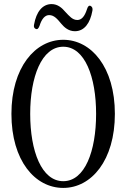

<svg xmlns="http://www.w3.org/2000/svg" viewBox="-20 -918 620 941"><path d="M156 -776C164 -773 169 -779 174 -792C185 -827 201 -844 221 -844C245 -844 261 -825 280 -802C295 -784 316 -765 347 -765C393 -765 422 -804 433 -866C435 -877 432 -885 424 -889C416 -893 410 -886 406 -872C395 -838 380 -820 359 -820C335 -820 320 -839 300 -860C284 -879 263 -898 233 -898C188 -898 158 -860 147 -798C144 -786 148 -779 156 -776ZM36 -360C36 -130 152 3 290 3C428 3 543 -132 543 -360C543 -589 427 -723 290 -723C152 -723 36 -587 36 -360ZM128 -360C128 -541 184 -689 290 -689C396 -689 451 -541 451 -360C451 -177 396 -30 290 -30C184 -30 128 -177 128 -360Z"/></svg>

Font: 寒蝉锦书宋 CompactLight
Style: Bold
Weight: 400
Width: 4
Designer: 寒蝉锦书宋{Warren} 思源宋体{Ryoko NISHIZUKA 西塚涼子 (kana & ideographs); Frank Grießhammer (Latin, Greek & Cyrillic); Wenlong ZHANG 
Foundry: Adobe & ChillType
Version: Version 2.000;Glyphs 3.1.1 (3135)